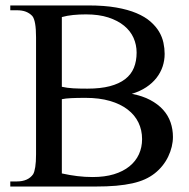

<svg xmlns="http://www.w3.org/2000/svg" viewBox="-20 -682 690 702"><path d="M612.3 -181.2Q612.3 -163.6 607.9 -145.5Q603.5 -127.4 595.2 -109.9Q586.9 -92.3 574.2 -76.4Q561.5 -60.5 545.4 -47.9Q529.8 -35.6 510 -26.6Q490.2 -17.6 464.1 -11.7Q438 -5.9 404.8 -2.9Q371.6 0 329.1 0H17.6V-18.6H41.5Q82.5 -18.6 101.1 -44.9Q106 -53.2 108.9 -71.3Q111.8 -89.4 111.8 -117.7V-545.4Q111.8 -606.9 98.1 -623.5Q88.4 -633.8 74.7 -639.2Q61 -644.5 41.5 -644.5H17.6V-662.1H303.2Q361.8 -662.1 405 -654.5Q448.2 -647 479.2 -633.8Q510.3 -620.6 530.3 -603Q550.3 -585.4 561.8 -565.9Q573.2 -546.4 577.6 -525.6Q582 -504.9 582 -484.9Q582 -460.9 574.5 -438.5Q566.9 -416 552 -397Q537.1 -377.9 514.6 -363Q492.2 -348.1 461.9 -338.9Q501 -331.5 529.3 -316.4Q557.6 -301.3 576.2 -280.8Q594.7 -260.3 603.5 -234.9Q612.3 -209.5 612.3 -181.2ZM479.5 -489.7Q479.5 -518.1 468.3 -543.5Q457 -568.8 433.8 -587.9Q410.6 -606.9 376 -618.2Q341.3 -629.4 294.4 -629.4Q269.5 -629.4 247.6 -627.2Q225.6 -625 206.1 -619.6V-364.7Q225.1 -360.4 247.6 -359.1Q270 -357.9 299.3 -357.9Q347.7 -357.9 381.8 -366.9Q416 -376 437.7 -392.8Q459.5 -409.7 469.5 -434.1Q479.5 -458.5 479.5 -489.7ZM499.5 -173.3Q499.5 -206.5 486.1 -234.1Q472.7 -261.7 446.5 -281.7Q420.4 -301.8 381.8 -313Q343.3 -324.2 293 -324.2Q261.7 -324.2 240.7 -323.2Q219.7 -322.3 206.1 -319.3V-47.9Q234.9 -41.5 262.7 -38.1Q290.5 -34.7 318.8 -34.7Q362.8 -34.7 396.5 -44.9Q430.2 -55.2 453.1 -73.7Q476.1 -92.3 487.8 -117.7Q499.5 -143.1 499.5 -173.3Z"/></svg>

Font: Doulos SIL Phon
Style: Regular
Weight: 400
Designer: Walt Agee, Victor Gaultney, Peter Martin, Debbi Hosken, Becca Hirsbrunner
Foundry: SIL International
Version: Version 5.000